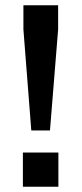

<svg xmlns="http://www.w3.org/2000/svg" viewBox="-20 -710 310 730"><path d="M69 -598V-690H201V-598L170 -214H99ZM67 -130H202V0H67Z"/></svg>

Font: Mozilla Text BETA SemiBold
Style: Regular
Weight: 600
Designer: Studio DRAMA
Foundry: Studio DRAMA
Version: Version 0.100